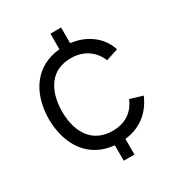

<svg xmlns="http://www.w3.org/2000/svg" viewBox="-178 -836 909 981"><g transform="rotate(-30 277.0 -345.0)"><path d="M265.5 29.5H328.5V-62.5C418 -72.5 484 -123 520.5 -207.5L446.5 -229.5C419 -164 366.5 -130.5 294 -130.5C180 -130.5 119 -214 118 -345C118.5 -410.5 134 -463 163.5 -501.5C193 -540 236.5 -559.5 294 -559.5C365.5 -559.5 423 -521.5 448.5 -457.5L520.5 -480.5C507 -522 483 -555.5 449 -581C415 -606.5 375 -622 328.5 -627.5V-720H265.5V-628C123 -615 42 -505 40 -345C42 -186.5 122 -74.5 265.5 -61.5Z"/></g></svg>

Font: Vela Sans
Style: Regular
Weight: 400
Designer: Principal design: Mikhail Sharanda - project Manrope.
Design modification: Ravid Balaliev
Foundry: Mikhail Sharanda
Version: Version 1.001